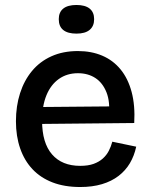

<svg xmlns="http://www.w3.org/2000/svg" viewBox="-20 -738 604 771"><path d="M302 13Q239 13 191 -5.5Q143 -24 110.5 -58.5Q78 -93 61 -142Q44 -191 44 -251Q44 -312 60.5 -363.5Q77 -415 108.5 -453Q140 -491 186.5 -512Q233 -533 293 -533Q347 -533 390.5 -514.5Q434 -496 464 -459.5Q494 -423 508.5 -369Q523 -315 519 -244L113 -240V-308L453 -311L417 -270Q423 -329 407.5 -367.5Q392 -406 362.5 -425Q333 -444 293 -444Q249 -444 216.5 -421Q184 -398 166.5 -355.5Q149 -313 149 -253Q149 -164 189 -118Q229 -72 302 -72Q334 -72 356 -80Q378 -88 393 -101.5Q408 -115 417 -132.5Q426 -150 431 -169L527 -149Q519 -112 501.5 -82.5Q484 -53 456 -31.5Q428 -10 389.5 1.5Q351 13 302 13ZM287 -603Q252 -603 234 -617.5Q216 -632 216 -661Q216 -689 234 -703.5Q252 -718 287 -718Q322 -718 340 -703.5Q358 -689 358 -661Q358 -633 340 -618Q322 -603 287 -603Z"/></svg>

Font: Bricolage Grotesque 24pt Medium
Style: Regular
Weight: 500
Designer: Mathieu Triay
Foundry: Atelier Triay
Version: Version 1.001;gftools[0.9.33.dev8+g029e19f]